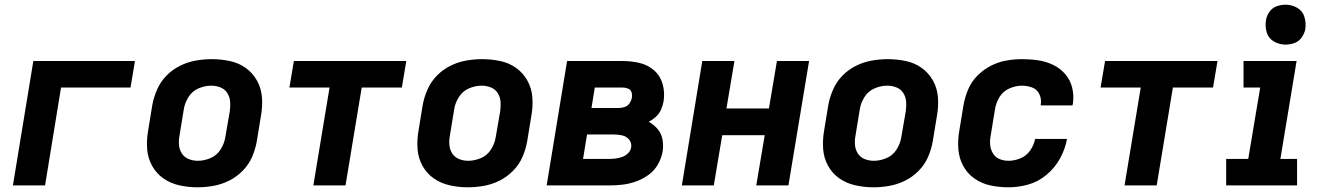

<svg xmlns="http://www.w3.org/2000/svg" viewBox="-20 -790 5656 818"><path d="M35 0H172L240 -417H536L555 -530H122Z M821 8Q854 8 888.5 2Q923 -4 955.5 -20Q988 -36 1014 -62.5Q1040 -89 1054 -121.5Q1068 -154 1074 -188L1092 -298Q1099 -337 1096 -375.5Q1093 -414 1075 -446.5Q1057 -479 1027 -500.5Q997 -522 959 -530Q921 -538 882 -538Q849 -538 814.5 -532Q780 -526 747.5 -510Q715 -494 689.5 -468Q664 -442 649.5 -409Q635 -376 629 -343L611 -233Q604 -193 607 -154.5Q610 -116 628 -83.5Q646 -51 676 -30Q706 -9 744 -0.5Q782 8 821 8ZM823 -105Q802 -105 783.5 -112.5Q765 -120 754.5 -136.5Q744 -153 742.5 -173.5Q741 -194 745 -214L763 -324Q767 -351 783 -376.5Q799 -402 826 -413.5Q853 -425 880 -425Q901 -425 919.5 -417.5Q938 -410 948.5 -393.5Q959 -377 960.5 -357Q962 -337 959 -316L940 -206Q936 -179 920 -153.5Q904 -128 877 -116.5Q850 -105 823 -105Z M1315 0H1452L1521 -417H1692L1711 -530H1232L1213 -417H1384Z M1973 8Q2006 8 2040.5 2Q2075 -4 2107.5 -20Q2140 -36 2166 -62.5Q2192 -89 2206 -121.5Q2220 -154 2226 -188L2244 -298Q2251 -337 2248 -375.5Q2245 -414 2227 -446.5Q2209 -479 2179 -500.5Q2149 -522 2111 -530Q2073 -538 2034 -538Q2001 -538 1966.5 -532Q1932 -526 1899.5 -510Q1867 -494 1841.5 -468Q1816 -442 1801.5 -409Q1787 -376 1781 -343L1763 -233Q1756 -193 1759 -154.5Q1762 -116 1780 -83.5Q1798 -51 1828 -30Q1858 -9 1896 -0.5Q1934 8 1973 8ZM1975 -105Q1954 -105 1935.5 -112.5Q1917 -120 1906.5 -136.5Q1896 -153 1894.5 -173.5Q1893 -194 1897 -214L1915 -324Q1919 -351 1935 -376.5Q1951 -402 1978 -413.5Q2005 -425 2032 -425Q2053 -425 2071.5 -417.5Q2090 -410 2100.5 -393.5Q2111 -377 2112.5 -357Q2114 -337 2111 -316L2092 -206Q2088 -179 2072 -153.5Q2056 -128 2029 -116.5Q2002 -105 1975 -105Z M2309 0H2578Q2606 0 2634 -3.5Q2662 -7 2690 -17Q2718 -27 2743 -45Q2768 -63 2783 -89.5Q2798 -116 2803 -144Q2807 -170 2802.5 -195.5Q2798 -221 2782 -240Q2766 -259 2744 -271Q2761 -280 2775 -293Q2789 -306 2796.5 -323.5Q2804 -341 2807 -358Q2813 -395 2803.5 -430.5Q2794 -466 2767.5 -489.5Q2741 -513 2706 -521.5Q2671 -530 2633 -530H2396ZM2500 -330 2514 -417H2633Q2645 -417 2656 -412.5Q2667 -408 2670.5 -397Q2674 -386 2672 -374Q2670 -362 2662.5 -350.5Q2655 -339 2642.5 -334.5Q2630 -330 2618 -330ZM2464 -113 2481 -217H2596Q2614 -217 2631.5 -213Q2649 -209 2660.5 -195Q2672 -181 2669 -162Q2667 -149 2656.5 -138Q2646 -127 2632.5 -122Q2619 -117 2605 -115Q2591 -113 2577 -113Z M2885 0H3021L3057 -214H3238L3202 0H3339L3427 -530H3290L3256 -328H3075L3109 -530H2972Z M3701 8Q3734 8 3768.5 2Q3803 -4 3835.5 -20Q3868 -36 3894 -62.5Q3920 -89 3934 -121.5Q3948 -154 3954 -188L3972 -298Q3979 -337 3976 -375.5Q3973 -414 3955 -446.5Q3937 -479 3907 -500.5Q3877 -522 3839 -530Q3801 -538 3762 -538Q3729 -538 3694.5 -532Q3660 -526 3627.5 -510Q3595 -494 3569.5 -468Q3544 -442 3529.5 -409Q3515 -376 3509 -343L3491 -233Q3484 -193 3487 -154.5Q3490 -116 3508 -83.5Q3526 -51 3556 -30Q3586 -9 3624 -0.5Q3662 8 3701 8ZM3703 -105Q3682 -105 3663.5 -112.5Q3645 -120 3634.5 -136.5Q3624 -153 3622.5 -173.5Q3621 -194 3625 -214L3643 -324Q3647 -351 3663 -376.5Q3679 -402 3706 -413.5Q3733 -425 3760 -425Q3781 -425 3799.5 -417.5Q3818 -410 3828.5 -393.5Q3839 -377 3840.5 -357Q3842 -337 3839 -316L3820 -206Q3816 -179 3800 -153.5Q3784 -128 3757 -116.5Q3730 -105 3703 -105Z M4277 8Q4319 8 4361.5 -4Q4404 -16 4439.5 -46Q4475 -76 4496.5 -115.5Q4518 -155 4526 -198H4390Q4385 -172 4369 -149Q4353 -126 4327.5 -115.5Q4302 -105 4277 -105Q4256 -105 4238 -112.5Q4220 -120 4210 -137Q4200 -154 4198.5 -174Q4197 -194 4201 -214L4219 -324Q4223 -351 4238 -376Q4253 -401 4280 -413Q4307 -425 4334 -425Q4357 -425 4378 -417Q4399 -409 4408.5 -388Q4418 -367 4414 -344V-341H4549L4551 -348Q4556 -383 4548 -416Q4540 -449 4518.5 -474Q4497 -499 4467 -513.5Q4437 -528 4403 -533Q4369 -538 4334 -538Q4301 -538 4267 -532Q4233 -526 4201 -509.5Q4169 -493 4143.5 -467Q4118 -441 4104.5 -408.5Q4091 -376 4085 -343L4067 -233Q4060 -193 4063 -154.5Q4066 -116 4083.5 -83.5Q4101 -51 4131.5 -29.5Q4162 -8 4199.5 0Q4237 8 4277 8Z M4771 0H4908L4977 -417H5148L5167 -530H4688L4669 -417H4840Z M5204 0H5506V-113H5435L5504 -530H5278V-417H5349L5298 -113H5204ZM5457 -600Q5476 -600 5494.5 -606.5Q5513 -613 5525 -629.5Q5537 -646 5541 -665Q5545 -692 5537.5 -717.5Q5530 -743 5507 -756.5Q5484 -770 5457 -770Q5438 -770 5419.5 -763.5Q5401 -757 5389 -740.5Q5377 -724 5374 -706Q5369 -678 5376.5 -652.5Q5384 -627 5407 -613.5Q5430 -600 5457 -600Z"/></svg>

Font: Iosevka Sparkle XBdObl
Style: Regular
Weight: 800
Italic angle: -9°
Designer: Belleve Invis
Foundry: Belleve Invis
Version: Version 4.5.0; ttfautohint (v1.8.3)